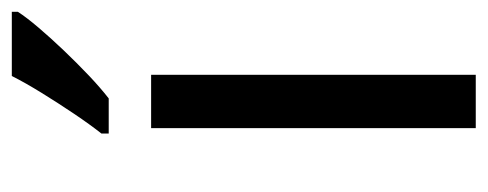

<svg xmlns="http://www.w3.org/2000/svg" viewBox="-264 -592 806 317"><g transform="rotate(-90 138.5 -434.0)"><path d="M173 -51H85V-587H173ZM277 -807Q268 -793 251 -773Q234 -753 213.5 -731.5Q193 -710 172.5 -690.5Q152 -671 134 -657H76V-669Q91 -688 108.5 -714Q126 -740 143 -767.5Q160 -795 171 -817H277Z"/></g></svg>

Font: Noto Sans Tamil UI
Style: Regular
Weight: 400
Designer: Jelle Bosma - Monotype Design Team
Foundry: Monotype Imaging Inc.
Version: Version 2.004